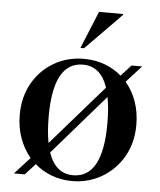

<svg xmlns="http://www.w3.org/2000/svg" viewBox="-53 -778 697 835"><g transform="rotate(5 295.5 -360.5)"><path d="M38 0 104.5 -73Q75 -108 58 -154.5Q41 -201 41 -256Q41 -334.5 75.2 -394.8Q109.5 -455 168 -489Q226.5 -523 299 -523Q347 -523 388.8 -507.5Q430.5 -492 463 -464L506.5 -512H553L487 -439.5Q517 -404.5 533.5 -358Q550 -311.5 550 -256Q550 -177.5 515 -117.2Q480 -57 421.5 -23Q363 11 292 11Q245 11 203.5 -4.5Q162 -20 129.5 -48.5L85 0ZM167 -260.5Q167 -193.5 176.5 -145L404.5 -406.5Q374 -497.5 296.5 -497.5Q167 -497.5 167 -260.5ZM294.5 -14.5Q424 -14.5 424 -251.5Q424 -318 414.5 -366.5L187 -104.5Q217.5 -14.5 294.5 -14.5ZM278.5 -569 345.5 -732H450.5V-728L294.5 -569Z"/></g></svg>

Font: Newsreader 72pt Medium
Style: Regular
Weight: 500
Designer: Hugues Gentile
Foundry: Production Type
Version: Version 1.003; ttfautohint (v1.8.3)